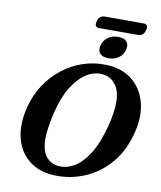

<svg xmlns="http://www.w3.org/2000/svg" viewBox="-106 -1089 991 1185"><g transform="rotate(10 390.0 -496.5)"><path d="M515 -713.5Q610 -710.5 674 -661.5Q738 -612.5 762.2 -529.5Q786.5 -446.5 762.5 -343Q734.5 -222.5 667.5 -141.8Q600.5 -61 509 -21.8Q417.5 17.5 317 13.5Q221.5 10 158 -39.8Q94.5 -89.5 72.5 -175.8Q50.5 -262 79.5 -375Q99 -450.5 140.5 -513.5Q182 -576.5 239.8 -622.2Q297.5 -668 367.8 -692Q438 -716 515 -713.5ZM337 -47Q384 -44 431.8 -72.2Q479.5 -100.5 521.5 -167.2Q563.5 -234 593 -347Q604.5 -393.5 609.8 -430.8Q615 -468 615 -498Q614 -571.5 581.2 -610.2Q548.5 -649 499.5 -652.5Q451 -657 402.5 -627.5Q354 -598 313.5 -534Q273 -470 248.5 -370Q235.5 -317 229.5 -275.2Q223.5 -233.5 223 -201.5Q223 -124.5 254.5 -87Q286 -49.5 337 -47ZM520 -756Q482.5 -756 466 -775Q449.5 -794 458.5 -826.5Q467 -858.5 493.5 -877.5Q520 -896.5 557.5 -896.5Q595 -896.5 611 -877.5Q627 -858.5 618.5 -826.5Q610 -794.5 583.8 -775.2Q557.5 -756 520 -756ZM409 -967Q419 -1005.5 454 -1005.5H695Q729.5 -1005.5 719.5 -967.5Q709 -929.5 674 -929.5H433.5Q398.5 -929.5 409 -967Z"/></g></svg>

Font: Fraunces 9pt S050 SemiBold
Style: Italic
Weight: 600
Italic angle: -16°
Version: Version 1.000; ttfautohint (v1.8.3)